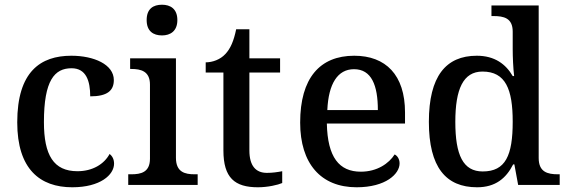

<svg xmlns="http://www.w3.org/2000/svg" viewBox="-20 -783 2407 813"><path d="M286 10C405 10 463 -43 463 -90C463 -108 456 -122 444 -131C421 -88 372 -58 308 -58C207 -58 166 -126 166 -266C166 -443 211 -494 283 -494C345 -494 362 -440 362 -375C434 -375 462 -399 462 -444C462 -510 378 -547 282 -547C152 -547 53 -480 53 -265C53 -67 149 10 286 10Z M666 -633C701 -633 731 -651 731 -698C731 -746 701 -763 666 -763C629 -763 601 -746 601 -698C601 -651 629 -633 666 -633ZM523 0H817V-45H804C763 -45 725 -54 725 -115V-536H531V-491H536C576 -491 615 -482 615 -425V-111C615 -53 576 -45 536 -45H523Z M1072 10C1114 10 1157 0 1175 -8V-58C1154 -54 1134 -51 1110 -51C1063 -51 1036 -81 1036 -146V-476H1166V-536H1036V-659H980C970 -610 956 -577 934 -554C913 -531 880 -519 851 -519V-476H926V-146C926 -30 974 10 1072 10Z M1490 10C1614 10 1672 -47 1672 -91C1672 -110 1662 -124 1651 -129C1627 -91 1577 -56 1508 -56C1416 -56 1367 -117 1364 -260H1695V-307C1695 -466 1613 -547 1480 -547C1334 -547 1251 -452 1251 -264C1251 -91 1338 10 1490 10ZM1580 -317H1366C1371 -429 1410 -490 1479 -490C1553 -490 1580 -422 1580 -317Z M2000 10C2078 10 2123 -28 2153 -87H2158L2174 0H2350V-45H2343C2299 -45 2261 -54 2261 -114V-760H2061V-715H2069C2113 -715 2151 -707 2151 -649V-574C2151 -542 2153 -495 2157 -461H2151C2122 -511 2075 -547 1999 -547C1868 -547 1796 -460 1796 -267C1796 -75 1868 10 2000 10ZM2024 -57C1941 -57 1908 -126 1908 -267C1908 -405 1941 -480 2023 -480C2121 -480 2151 -405 2151 -268C2151 -125 2121 -57 2024 -57Z"/></svg>

Font: Noto Serif Vithkuqi Medium
Style: Regular
Weight: 500
Version: Version 1.005